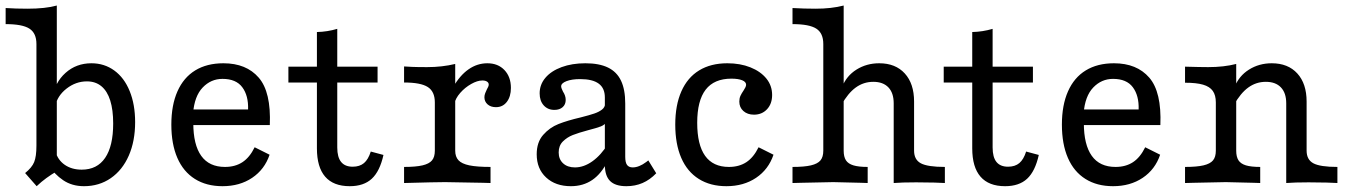

<svg xmlns="http://www.w3.org/2000/svg" viewBox="-33 -652 4805 684"><path d="M143.5 -60.5 164.5 -112.9Q172.6 -82.3 197.6 -64.9Q222.6 -47.6 258.1 -47.6Q312.9 -47.6 341.5 -89.5Q370.2 -131.5 370.2 -212.1Q370.2 -260.5 359.7 -294Q349.2 -327.4 328.2 -344.8Q307.3 -362.1 276.6 -362.1Q237.1 -362.1 204 -336.3Q171 -310.5 163.7 -273.4L154 -303.2Q162.1 -358.1 200.4 -392.3Q238.7 -426.6 292.7 -426.6Q338.7 -426.6 374.2 -400.8Q409.7 -375 429 -327.4Q448.4 -279.8 448.4 -216.9Q448.4 -149.2 425.8 -97.6Q403.2 -46 361.7 -17.3Q320.2 11.3 266.1 11.3Q223.4 11.3 191.9 -10.1Q160.5 -31.5 143.5 -60.5ZM96.8 -133.1V-495.2Q96.8 -533.9 71.8 -550Q46.8 -566.1 -12.9 -566.1V-623.4Q22.6 -621 64.5 -621Q129 -621 169.4 -632.3V-41.9Q150 -30.6 132.3 -17.7Q114.5 -4.8 97.6 11.3L56.5 -35.5Q80.6 -54.8 88.7 -74.6Q96.8 -94.4 96.8 -133.1Z M577.4 -208.1Q577.4 -277.4 599.2 -326.6Q621 -375.8 662.5 -401.2Q704 -426.6 762.9 -426.6Q844.4 -426.6 888.7 -375.4Q933.1 -324.2 928.2 -206.5H625.8L625 -262.1H850.8Q852.4 -311.3 830.2 -341.1Q808.1 -371 759.7 -371Q718.5 -371 689.1 -340.3Q659.7 -309.7 654.8 -248.4L657.3 -245.2Q655.6 -229 655.6 -213.7Q655.6 -136.3 683.9 -96.8Q712.1 -57.3 768.5 -57.3Q804.8 -57.3 830.6 -74.2Q856.5 -91.1 874.2 -127.4L927.4 -100.8Q909.7 -48.4 865.3 -18.5Q821 11.3 759.7 11.3Q702.4 11.3 661.3 -14.5Q620.2 -40.3 598.8 -89.5Q577.4 -138.7 577.4 -208.1Z M1096 -123.4V-358.1H994.4V-414.5H1096V-537.9Q1133.1 -538.7 1168.5 -549.2V-414.5H1312.1V-358.1H1168.5V-126.6Q1168.5 -91.9 1182.3 -75Q1196 -58.1 1223.4 -58.1Q1248.4 -58.1 1263.7 -71Q1279 -83.9 1287.9 -112.1L1333.1 -100Q1320.2 -41.9 1291.5 -15.3Q1262.9 11.3 1212.9 11.3Q1154.8 11.3 1125.4 -22.6Q1096 -56.5 1096 -123.4Z M1516.1 -115.3V-287.1Q1516.1 -325.8 1491.1 -341.9Q1466.1 -358.1 1406.5 -358.1V-415.3L1435.5 -413.7Q1453.2 -412.9 1488.7 -412.9Q1541.9 -412.9 1588.7 -424.2V-115.3Q1588.7 -93.5 1600.4 -81Q1612.1 -68.5 1639.1 -62.9Q1666.1 -57.3 1714.5 -57.3V0L1687.9 -0.8Q1579 -3.2 1552.4 -3.2Q1519.4 -3.2 1406.5 0V-57.3Q1448.4 -57.3 1472.2 -62.9Q1496 -68.5 1506 -80.6Q1516.1 -92.7 1516.1 -115.3ZM1692.7 -305.6Q1692.7 -312.9 1695.6 -320.2Q1698.4 -327.4 1701.6 -333.9Q1704 -337.9 1706 -342.3Q1708.1 -346.8 1708.1 -350.8Q1708.1 -357.3 1702 -361.3Q1696 -365.3 1685.5 -365.3Q1667.7 -365.3 1645.6 -352.8Q1623.4 -340.3 1606.5 -321Q1589.5 -301.6 1585.5 -281.5L1580.6 -340.3Q1604.8 -383.1 1635.9 -404.8Q1666.9 -426.6 1703.2 -426.6Q1741.1 -426.6 1764.1 -402.4Q1787.1 -378.2 1787.1 -338.7Q1787.1 -308.1 1772.6 -289.1Q1758.1 -270.2 1733.9 -270.2Q1715.3 -270.2 1704 -280.2Q1692.7 -290.3 1692.7 -305.6Z M2121.8 -65.3V-304.8Q2121.8 -337.9 2100 -354Q2078.2 -370.2 2033.9 -370.2Q2004 -370.2 1985.1 -362.9Q1966.1 -355.6 1966.1 -344.4Q1966.1 -341.1 1968.1 -335.9Q1970.2 -330.6 1972.6 -325.8Q1977.4 -318.5 1979.8 -311.3Q1982.3 -304 1982.3 -296Q1982.3 -279.8 1971.4 -270.2Q1960.5 -260.5 1941.9 -260.5Q1918.5 -260.5 1904 -276.6Q1889.5 -292.7 1889.5 -319.4Q1889.5 -350.8 1910.1 -375Q1930.6 -399.2 1967.7 -412.9Q2004.8 -426.6 2052.4 -426.6Q2101.6 -426.6 2133.1 -411.3Q2164.5 -396 2179.4 -364.5Q2194.4 -333.1 2194.4 -283.1V-93.5Q2194.4 -73.4 2200.8 -64.5Q2207.3 -55.6 2221 -55.6Q2232.3 -55.6 2244.4 -60.5Q2256.5 -65.3 2269.4 -75L2276.6 -80.6L2304.8 -34.7Q2282.3 -11.3 2256 0Q2229.8 11.3 2198.4 11.3Q2158.9 11.3 2140.3 -7.3Q2121.8 -25.8 2121.8 -65.3ZM1879 -102.4Q1879 -145.2 1902 -171.4Q1925 -197.6 1956.5 -210.1Q1987.9 -222.6 2036.3 -233.9Q2067.7 -241.9 2084.3 -247.6Q2100.8 -253.2 2111.7 -261.7Q2122.6 -270.2 2122.6 -283.1L2127.4 -217.7Q2121.8 -207.3 2107.3 -201.6Q2092.7 -196 2061.3 -187.9Q2028.2 -179 2007.7 -171Q1987.1 -162.9 1972.2 -148Q1957.3 -133.1 1957.3 -108.9Q1957.3 -84.7 1973 -70.2Q1988.7 -55.6 2015.3 -55.6Q2046.8 -55.6 2077.4 -77.4Q2108.1 -99.2 2133.1 -139.5L2132.3 -79Q2109.7 -33.1 2077 -10.9Q2044.4 11.3 2000.8 11.3Q1946 11.3 1912.5 -19.8Q1879 -50.8 1879 -102.4Z M2372.6 -208.1Q2372.6 -277.4 2394.4 -326.6Q2416.1 -375.8 2457.7 -401.2Q2499.2 -426.6 2558.1 -426.6Q2604 -426.6 2640.3 -412.1Q2676.6 -397.6 2697.2 -372.2Q2717.7 -346.8 2717.7 -313.7Q2717.7 -282.3 2699.6 -262.9Q2681.5 -243.5 2653.2 -243.5Q2629.8 -243.5 2615.3 -256.5Q2600.8 -269.4 2600.8 -290.3Q2600.8 -301.6 2604.8 -310.5Q2608.9 -319.4 2616.1 -329.8Q2619.4 -334.7 2622.2 -340.3Q2625 -346 2625 -350Q2625 -360.5 2610.9 -366.1Q2596.8 -371.8 2572.6 -371.8Q2511.3 -371.8 2481 -332.7Q2450.8 -293.5 2450.8 -214.5Q2450.8 -136.3 2479 -96.8Q2507.3 -57.3 2563.7 -57.3Q2600 -57.3 2625.8 -74.2Q2651.6 -91.1 2669.4 -127.4L2722.6 -100.8Q2704.8 -48.4 2660.5 -18.5Q2616.1 11.3 2554.8 11.3Q2497.6 11.3 2456.5 -14.5Q2415.3 -40.3 2394 -89.5Q2372.6 -138.7 2372.6 -208.1Z M2900 -115.3V-495.2Q2900 -533.9 2875 -550Q2850 -566.1 2790.3 -566.1V-623.4Q2831.5 -621 2872.6 -621Q2929 -621 2972.6 -632.3V-115.3Q2972.6 -93.5 2980.6 -81Q2988.7 -68.5 3007.3 -62.9Q3025.8 -57.3 3058.1 -57.3V0L3034.7 -0.8Q2954.8 -3.2 2935.5 -3.2Q2916.9 -3.2 2820.2 -0.8L2790.3 0V-57.3Q2832.3 -57.3 2856 -62.9Q2879.8 -68.5 2889.9 -80.6Q2900 -92.7 2900 -115.3ZM3078.2 -360.5Q3043.5 -360.5 3015.7 -340.3Q2987.9 -320.2 2964.5 -278.2L2966.9 -341.9Q2982.3 -381.5 3018.1 -404Q3054 -426.6 3099.2 -426.6Q3157.3 -426.6 3190.3 -390.3Q3223.4 -354 3223.4 -290.3V-115.3Q3223.4 -83.1 3247.6 -70.2Q3271.8 -57.3 3333.1 -57.3V0Q3314.5 -0.8 3295.2 -1.6L3230.6 -2.4Q3179.8 -2.4 3150.8 0V-283.9Q3150.8 -321 3131.9 -340.7Q3112.9 -360.5 3078.2 -360.5Z M3430.6 -123.4V-358.1H3329V-414.5H3430.6V-537.9Q3467.7 -538.7 3503.2 -549.2V-414.5H3646.8V-358.1H3503.2V-126.6Q3503.2 -91.9 3516.9 -75Q3530.6 -58.1 3558.1 -58.1Q3583.1 -58.1 3598.4 -71Q3613.7 -83.9 3622.6 -112.1L3667.7 -100Q3654.8 -41.9 3626.2 -15.3Q3597.6 11.3 3547.6 11.3Q3489.5 11.3 3460.1 -22.6Q3430.6 -56.5 3430.6 -123.4Z M3750 -208.1Q3750 -277.4 3771.8 -326.6Q3793.5 -375.8 3835.1 -401.2Q3876.6 -426.6 3935.5 -426.6Q4016.9 -426.6 4061.3 -375.4Q4105.6 -324.2 4100.8 -206.5H3798.4L3797.6 -262.1H4023.4Q4025 -311.3 4002.8 -341.1Q3980.6 -371 3932.3 -371Q3891.1 -371 3861.7 -340.3Q3832.3 -309.7 3827.4 -248.4L3829.8 -245.2Q3828.2 -229 3828.2 -213.7Q3828.2 -136.3 3856.5 -96.8Q3884.7 -57.3 3941.1 -57.3Q3977.4 -57.3 4003.2 -74.2Q4029 -91.1 4046.8 -127.4L4100 -100.8Q4082.3 -48.4 4037.9 -18.5Q3993.5 11.3 3932.3 11.3Q3875 11.3 3833.9 -14.5Q3792.7 -40.3 3771.4 -89.5Q3750 -138.7 3750 -208.1Z M4298.4 -115.3V-287.1Q4298.4 -312.9 4287.5 -328.2Q4276.6 -343.5 4252.8 -350.4Q4229 -357.3 4188.7 -357.3V-414.5Q4243.5 -412.9 4271 -412.9Q4327.4 -412.9 4371 -424.2V-115.3Q4371 -93.5 4379 -81Q4387.1 -68.5 4405.6 -62.9Q4424.2 -57.3 4456.5 -57.3V0L4433.1 -0.8Q4353.2 -3.2 4333.9 -3.2Q4315.3 -3.2 4218.5 -0.8L4188.7 0V-57.3Q4230.6 -57.3 4254.4 -62.9Q4278.2 -68.5 4288.3 -80.6Q4298.4 -92.7 4298.4 -115.3ZM4476.6 -360.5Q4441.9 -360.5 4414.1 -340.3Q4386.3 -320.2 4362.9 -278.2L4365.3 -341.9Q4380.6 -381.5 4416.5 -404Q4452.4 -426.6 4497.6 -426.6Q4555.6 -426.6 4588.7 -390.3Q4621.8 -354 4621.8 -290.3V-115.3Q4621.8 -83.1 4646 -70.2Q4670.2 -57.3 4731.5 -57.3V0Q4712.9 -0.8 4693.5 -1.6L4629 -2.4Q4578.2 -2.4 4549.2 0V-283.9Q4549.2 -321 4530.2 -340.7Q4511.3 -360.5 4476.6 -360.5Z"/></svg>

Font: Playfair Micro SmCond SmLight
Style: Regular
Weight: 360
Width: 4
Designer: Claus Eggers Sørensen
Foundry: Claus Eggers Sørensen
Version: Version 2.100;Glyphs 3.2 (3219)